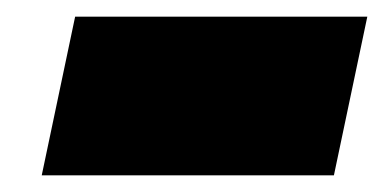

<svg xmlns="http://www.w3.org/2000/svg" viewBox="-20 -419 470 230"><path d="M30 -209 70 -399H420L380 -209Z"/></svg>

Font: Commissioner Black
Style: Italic
Weight: 900
Italic angle: -12°
Designer: Kostas Bartsokas
Foundry: Kostas Bartsokas
Version: Version 1.000; ttfautohint (v1.8.3)